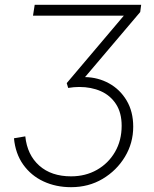

<svg xmlns="http://www.w3.org/2000/svg" viewBox="-20 -765 640 797"><path d="M275 12Q212 12 160.5 -12Q109 -36 76.5 -81.5Q44 -127 38 -191L85 -199Q93 -122 143 -77.5Q193 -33 275 -33Q335 -33 382.5 -60Q430 -87 457.5 -134.5Q485 -182 485 -243Q485 -297 461.5 -333Q438 -369 398.5 -386.5Q359 -404 309 -404Q299 -404 286.5 -403Q274 -402 263 -400L257 -420L494 -700H117L124 -745H566L562 -715L333 -445Q387 -444 432.5 -419Q478 -394 505.5 -348Q533 -302 533 -239Q533 -171 498.5 -114Q464 -57 406 -22.5Q348 12 275 12Z"/></svg>

Font: Plus Jakarta Sans ExtraLight
Style: Italic
Weight: 200
Italic angle: -8°
Designer: Gumpita Rahayu
Foundry: Tokotype
Version: Version 2.071; ttfautohint (v1.8.4.7-5d5b);gftools[0.9.29]